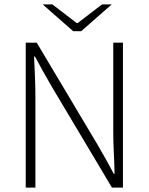

<svg xmlns="http://www.w3.org/2000/svg" viewBox="-20 -853 676 873"><path d="M97 0V-659H147L423 -196Q442 -163 461 -129.5Q480 -96 497 -63H501Q500 -111 497.5 -159Q495 -207 495 -255V-659H539V0H489L213 -463Q194 -496 175 -530Q156 -564 139 -596H135Q137 -550 139 -504Q141 -458 141 -409V0ZM313 -711 174 -833H218L329 -748H333L444 -833H488L349 -711Z"/></svg>

Font: Source Sans 3 Light
Style: Regular
Weight: 300
Designer: Paul D. Hunt
Foundry: Adobe
Version: Version 3.052;hotconv 1.1.0;makeotfexe 2.6.0